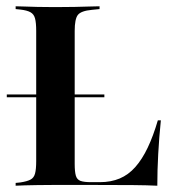

<svg xmlns="http://www.w3.org/2000/svg" viewBox="-20 -591 558 611"><path d="M1.6 -281.5V-290.3H312.1V-281.5ZM146 -2.4Q121 -2.4 98.8 -2Q76.6 -1.6 59.3 -1.2Q41.9 -0.8 29.8 0V-8.9L45.2 -10.5Q66.1 -13.7 77 -19.4Q87.9 -25 91.5 -38.7Q95.2 -52.4 95.2 -78.2V-369.4H217.7V-69.4Q217.7 -44.4 221.4 -31.9Q225 -19.4 236.3 -15.3Q247.6 -11.3 270.2 -11.3H297.6Q333.1 -11.3 360.9 -23Q388.7 -34.7 410.5 -59.3Q432.3 -83.9 450 -121Q467.7 -158.1 482.3 -208.1H491.9Q486.3 -153.2 483.5 -101.2Q480.6 -49.2 480.6 0Q449.2 -1.6 402.8 -2Q356.5 -2.4 286.3 -2.4H156.5ZM146 -568.5H157.3H165.3Q192.7 -568.5 217.7 -569Q242.7 -569.4 262.9 -570.2Q283.1 -571 296.8 -571V-562.1L272.6 -559.7Q237.9 -556.5 227.8 -543.5Q217.7 -530.6 217.7 -492.7V-369.4H95.2V-492.7Q95.2 -518.5 91.5 -532.3Q87.9 -546 77 -552Q66.1 -558.1 45.2 -560.5L29.8 -562.1V-571Q41.9 -571 59.3 -570.2Q76.6 -569.4 98.8 -569Q121 -568.5 146 -568.5Z"/></svg>

Font: Playfair 144pt SemiCondensed
Style: Bold
Weight: 700
Width: 4
Designer: Claus Eggers Sørensen
Foundry: Claus Eggers Sørensen
Version: Version 2.203